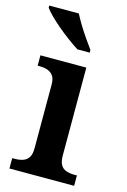

<svg xmlns="http://www.w3.org/2000/svg" viewBox="-118 -822 578 877"><g transform="rotate(15 171.0 -383.0)"><path d="M19 0V-49H31Q52 -49 69 -54.5Q86 -60 96 -75Q106 -90 106 -119V-419Q106 -448 95.5 -462Q85 -476 68.5 -481.5Q52 -487 31 -487H22V-536H239V-121Q239 -91 248.5 -75.5Q258 -60 275.5 -54.5Q293 -49 313 -49H325V0ZM178 -606Q156 -620 129.5 -639.5Q103 -659 77 -681Q51 -703 31 -723Q11 -743 2 -756V-766H142Q153 -744 169.5 -717Q186 -690 204 -664Q222 -638 236 -619V-606Z"/></g></svg>

Font: Noto Rashi Hebrew SemiBold
Style: Regular
Weight: 600
Version: Version 1.006